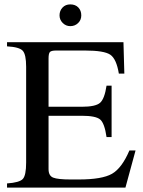

<svg xmlns="http://www.w3.org/2000/svg" viewBox="-20 -854 651 874"><path d="M350 -784Q350 -763 335.5 -749Q321 -735 300 -735Q280 -735 265.5 -749.5Q251 -764 251 -784Q251 -805 264.5 -819.5Q278 -834 300 -834Q323 -834 336.5 -820Q350 -806 350 -784ZM597 -169 551 0H12V-19Q69 -23 84 -39.5Q99 -56 99 -114V-550Q99 -606 83.5 -623Q68 -640 12 -643V-662H542L546 -519H521Q510 -586 482 -605Q454 -624 367 -624H236Q214 -624 207.5 -617.5Q201 -611 201 -588V-368H352Q415 -368 435.5 -386Q456 -404 465 -464H488V-230H465Q456 -293 436 -310Q416 -327 352 -327H201V-84Q201 -54 222 -45.5Q243 -37 302 -37H338Q445 -37 490 -63Q535 -89 569 -169Z"/></svg>

Font: STIX Math
Style: Regular
Weight: 400
Designer: MicroPress Inc., with final additions and corrections provided by Coen Hoffman, Elsevier (retired)
Version: Version 1.1.1